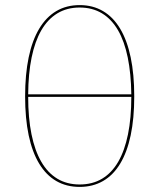

<svg xmlns="http://www.w3.org/2000/svg" viewBox="-20 -727 625 753"><path d="M292.5 -707Q344 -707 384 -683.5Q424 -660 451.2 -614.5Q478.5 -569 492.5 -502.2Q506.5 -435.5 506.5 -349Q506.5 -262.5 492.5 -196.2Q478.5 -130 451.2 -85Q424 -40 384 -17Q344 6 292.5 6Q240.5 6 200.8 -17Q161 -40 133.8 -85Q106.5 -130 92.5 -196.2Q78.5 -262.5 78.5 -349Q78.5 -435.5 92.5 -502.2Q106.5 -569 133.8 -614.5Q161 -660 200.8 -683.5Q240.5 -707 292.5 -707ZM292.5 -3.5Q342.5 -3.5 380.5 -26.2Q418.5 -49 443.8 -92.8Q469 -136.5 482 -200.5Q495 -264.5 495 -347H90.5Q90.5 -264.5 103.5 -200.5Q116.5 -136.5 141.8 -92.8Q167 -49 204.8 -26.2Q242.5 -3.5 292.5 -3.5ZM292.5 -697.5Q243 -697.5 205.2 -674.8Q167.5 -652 142.2 -608.5Q117 -565 104 -501.5Q91 -438 90.5 -357H495Q494 -438 481 -501.5Q468 -565 442.8 -608.5Q417.5 -652 379.8 -674.8Q342 -697.5 292.5 -697.5Z"/></svg>

Font: Lato Hairline
Style: Regular
Weight: 100
Designer: Lukasz Dziedzic
Foundry: tyPoland Lukasz Dziedzic
Version: Version 2.007; 2014-02-27